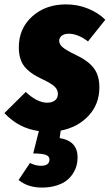

<svg xmlns="http://www.w3.org/2000/svg" viewBox="-59 -574 495 866"><path d="M287.1 -324.2Q337.9 -300.3 363.5 -267.3Q389.2 -234.4 389.2 -180.2Q389.2 -104 340.3 -51.8Q291.5 0.5 214.8 15.1L210 48.8Q291 61.5 291 136.2Q291 153.8 286.6 171.4Q282.2 189 270.8 207.5Q259.3 226.1 241.7 240Q224.1 253.9 195.3 262.9Q166.5 272 129.9 272Q66.4 272 24.9 237.8L76.2 161.1Q101.1 173.8 126 173.8Q164.1 173.8 164.1 145Q164.1 130.4 147 124.3Q129.9 118.2 90.8 118.2L116.2 17.1Q24.9 4.9 -39.1 -64L57.1 -159.2Q108.9 -110.8 153.8 -110.8Q176.3 -110.8 189.2 -121.3Q202.1 -131.8 202.1 -150.9Q202.1 -169.9 186.5 -184.3Q170.9 -198.7 129.9 -217.8Q75.2 -243.2 50.5 -274.9Q25.9 -306.6 25.9 -360.8Q25.9 -445.3 86.2 -499.8Q146.5 -554.2 238.8 -554.2Q291 -554.2 337.6 -535.4Q384.3 -516.6 416 -484.9L337.9 -387.2Q292 -421.9 251 -421.9Q231 -421.9 219.5 -412.8Q208 -403.8 208 -389.2Q208 -374 224.1 -360.4Q240.2 -346.7 287.1 -324.2Z"/></svg>

Font: Fira Sans Compressed Heavy
Style: Italic
Weight: 900
Width: 3
Italic angle: -8°
Designer: Carrois Corporate & Edenspiekermann AG
Foundry: Carrois Corporate GbR & Edenspiekermann AG
Version: Version 4.203;PS 004.203;hotconv 1.0.88;makeotf.lib2.5.64775